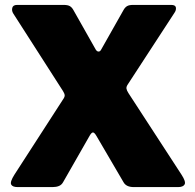

<svg xmlns="http://www.w3.org/2000/svg" viewBox="-20 -762 796 782"><path d="M719 -51Q738 -22 732 -11Q726 0 705 0H525Q494 0 483 -20L373 -208Q365 -222 359 -222.5Q353 -223 345 -209L237 -20Q231 -9 220 -4.5Q209 0 194 0H52Q31 0 25.5 -10.5Q20 -21 39 -51L236 -356Q244 -367 243.5 -374Q243 -381 236 -392L34 -707Q27 -718 30 -730Q33 -742 50 -742H239Q256 -742 264.5 -737Q273 -732 279 -721L370 -560Q375 -552 381.5 -552Q388 -552 392 -560L483 -721Q489 -732 497.5 -737Q506 -742 522 -742H677Q695 -742 696.5 -731Q698 -720 690 -709L501 -419Q494 -409 495 -401.5Q496 -394 503 -383L719 -51Z"/></svg>

Font: Libre Franklin Thin Black
Style: Regular
Weight: 900
Version: Version 3.000